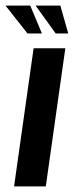

<svg xmlns="http://www.w3.org/2000/svg" viewBox="-48 -668 265 688"><path d="M2.4 0 72.4 -495H186.1L116.1 0ZM196.5 -548.1H151.5L79.5 -648H168.2ZM102.2 -548.1H50.4L-28.3 -648H60.3Z"/></svg>

Font: Alumni Sans Thin
Style: Italic
Weight: 100
Italic angle: -8°
Designer: Robert E. Leuschke
Foundry: Robert E. Leuschke
Version: Version 1.016